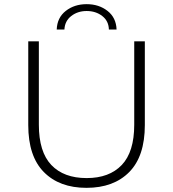

<svg xmlns="http://www.w3.org/2000/svg" viewBox="-20 -899 833 924"><path d="M396 5Q266 5 191 -71Q116 -147 116 -297V-700H167V-299Q167 -168 227 -105Q287 -42 397 -42Q506 -42 566 -105Q626 -168 626 -299V-700H677V-297Q677 -147 602 -71Q527 5 396 5ZM253 -757Q255 -814 296.5 -846.5Q338 -879 397 -879Q456 -879 497.5 -846.5Q539 -814 541 -757H504Q503 -798 472 -822Q441 -846 397 -846Q354 -846 323 -822Q292 -798 290 -757Z"/></svg>

Font: MOST Montserrat Light
Style: Regular
Weight: 300
Designer: Julieta Ulanovsky
Foundry: Julieta Ulanovsky
Version: Version 8.000;March 11, 2024;FontCreator 15.0.0.2926 64-bit